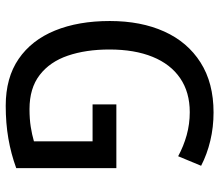

<svg xmlns="http://www.w3.org/2000/svg" viewBox="-68 -696 774 678"><g transform="rotate(90 319.0 -357.0)"><path d="M348.6 -380.9H573.7V-27.3Q522.9 -8.8 469 0.5Q415 9.8 353.5 9.8Q254.4 9.8 188 -35.9Q121.6 -81.5 87.9 -164.1Q54.2 -246.6 54.2 -357.9Q54.2 -467.8 91.3 -550Q128.4 -632.3 200.7 -678.2Q272.9 -724.1 377 -724.1Q429.2 -724.1 477.1 -712.6Q524.9 -701.2 565.4 -680.2L531.7 -599.1Q496.6 -618.2 457.3 -629.2Q418 -640.1 376 -640.1Q305.7 -640.1 256.1 -606.2Q206.5 -572.3 180.7 -508.8Q154.8 -445.3 154.8 -356.4Q154.8 -273.4 176.5 -209.7Q198.2 -146 244.9 -110.1Q291.5 -74.2 365.2 -74.2Q400.4 -74.2 428 -78.6Q455.6 -83 479 -89.8V-296.9H348.6Z"/></g></svg>

Font: Open Sans SemiCondensed Medium
Style: Regular
Weight: 500
Width: 4
Designer: Monotype Design Team
Foundry: Monotype Imaging Inc.
Version: Version 3.000